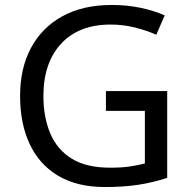

<svg xmlns="http://www.w3.org/2000/svg" viewBox="-20 -744 768 774"><path d="M407 -377H654V-27Q596 -8 537 1Q478 10 403 10Q292 10 216 -34.5Q140 -79 100.5 -161.5Q61 -244 61 -357Q61 -469 105 -551Q149 -633 231.5 -678.5Q314 -724 431 -724Q491 -724 544.5 -713Q598 -702 644 -682L610 -604Q572 -621 524.5 -633Q477 -645 426 -645Q298 -645 226.5 -568Q155 -491 155 -357Q155 -272 182.5 -206.5Q210 -141 269 -104.5Q328 -68 424 -68Q471 -68 504 -73Q537 -78 564 -85V-297H407Z"/></svg>

Font: Noto Sans Warang Citi
Style: Regular
Weight: 400
Designer: Mangu Purty
Foundry: Mangu Purty
Version: Version 3.002; ttfautohint (v1.8.4.7-5d5b)